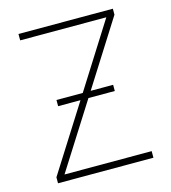

<svg xmlns="http://www.w3.org/2000/svg" viewBox="-106 -793 783 879"><g transform="rotate(-15 285.0 -353.5)"><path d="M60.5 -28.3 258.3 -340.8H152.3V-370.1H276.9L470.7 -676.8H62.5V-707H509.8V-678.7L314.5 -370.1H420.9V-340.8H295.9L99.6 -31.2H512.7V0H60.5Z"/></g></svg>

Font: Pretendard GOV Thin
Style: Regular
Weight: 100
Designer: Base glyphs from Inter by Rasmus Andersson; Hangeul glyphs from Noto Sans CJK(Source Han Sans) by Jang Soo-young and Kan
Foundry: Kil Hyung-jin
Version: Version 1.309